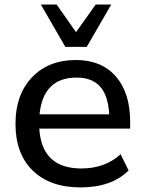

<svg xmlns="http://www.w3.org/2000/svg" viewBox="-20 -812 631 842"><path d="M333 9.8Q199.2 9.8 123.5 -64Q47.9 -137.7 47.9 -269.5Q47.9 -396.5 120.1 -472.7Q192.4 -548.8 312.5 -548.8Q424.8 -548.8 487.8 -477.1Q550.8 -405.3 550.8 -277.3V-248H152.3Q163.1 -73.2 336.9 -73.2Q440.4 -73.2 508.8 -135.7L543.9 -64.5Q469.7 9.8 333 9.8ZM153.3 -310.5H459Q454.1 -393.6 418.9 -432.6Q383.8 -471.7 315.4 -471.7Q169.9 -471.7 153.3 -310.5ZM159.2 -792H228.5L313.5 -670.9L399.4 -792H467.8L360.4 -606.4H266.6Z"/></svg>

Font: Min Sans Medium
Style: Regular
Weight: 500
Designer: Jinseong-Kim, NotoSansCJK, Nunito
Foundry: Jinseong-Kim
Version: Version 1.400;Glyphs 3.1.2 (3151)